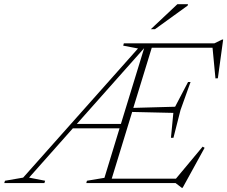

<svg xmlns="http://www.w3.org/2000/svg" viewBox="-90 -878 1090 921"><path d="M49.5 -26 126.5 -11 123 0H-69.5L-66 -11L21 -26L572 -645.5L501 -659L504 -670H938L976 -688.5H980.5L955 -502.5L943.5 -502L929.5 -649H638L549.5 -360.5L750 -366L812 -484.5H824L776 -350.5L742 -217H730L741.5 -336.5L544 -341L446 -21H754L882 -174.5L891.5 -169L786 23H782L752 0H324L327 -11L411 -25L483.5 -262.5H259.5ZM278.5 -283.5H490L601.5 -647ZM633.5 -738 761 -858H812L810 -851L653.5 -738Z"/></svg>

Font: Newsreader 16pt ExtraLight
Style: Italic
Weight: 275
Italic angle: -17°
Designer: Hugues Gentile
Foundry: Production Type
Version: Version 1.003; ttfautohint (v1.8.3)